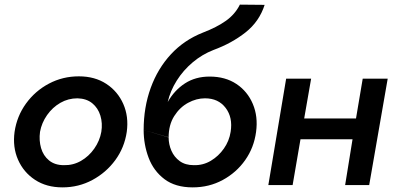

<svg xmlns="http://www.w3.org/2000/svg" viewBox="-20 -800 1708 830"><path d="M43 -230Q53 -298 92.5 -352.5Q132 -407 191.5 -438.5Q251 -470 321 -470Q390 -470 439.5 -437.5Q489 -405 513 -350.5Q537 -296 528 -230Q518 -162 478.5 -108Q439 -54 379.5 -22Q320 10 250 10Q181 10 131.5 -22.5Q82 -55 58 -109.5Q34 -164 43 -230ZM153 -230Q148 -193 157.5 -160Q167 -127 192 -106.5Q217 -86 256 -86Q296 -85 330 -104.5Q364 -124 387.5 -157.5Q411 -191 418 -230Q424 -267 414 -300Q404 -333 379 -353.5Q354 -374 315 -375Q275 -375 241 -355.5Q207 -336 183.5 -302.5Q160 -269 153 -230Z M601 -238Q601 -336 631.5 -420Q662 -504 719 -565.5Q776 -627 857 -659Q917 -682 956.5 -710Q996 -738 1017 -780L1124 -779Q1101 -707 1041.5 -660Q982 -613 903 -584Q854 -565 813 -530.5Q772 -496 744 -451.5Q716 -407 705 -359Q734 -410 779.5 -439.5Q825 -469 886 -469Q954 -469 1002 -437Q1050 -405 1073 -350.5Q1096 -296 1087 -230Q1078 -162 1040 -108Q1002 -54 943 -22Q884 10 813 10Q738 10 691 -25.5Q644 -61 622.5 -118Q601 -175 601 -238L709 -206Q709 -176 721 -148.5Q733 -121 757 -103.5Q781 -86 818 -86Q858 -85 891.5 -105Q925 -125 948 -158Q971 -191 977 -230Q987 -292 955.5 -333.5Q924 -375 866 -375Q829 -375 793 -355.5Q757 -336 733 -298Q709 -260 709 -206L704 -209V-208Z M1217 -460H1325L1295 -288H1519L1548 -460H1656L1576 0H1472L1504 -198H1279L1245 0H1140Z"/></svg>

Font: Jost* Medium
Style: Italic
Weight: 500
Italic angle: -10°
Version: Version 3.7